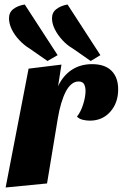

<svg xmlns="http://www.w3.org/2000/svg" viewBox="-20 -815 545 853"><path d="M5 18 107 -510 253 -528 238 -432Q260 -479 298.5 -504.5Q337 -530 389 -530Q446 -530 475.5 -500.5Q505 -471 505 -418Q505 -358 470 -318.5Q435 -279 379 -279Q363 -279 347 -283Q331 -287 322 -297Q339 -318 349.5 -351.5Q360 -385 360 -411Q360 -429 353.5 -441Q347 -453 329 -453Q312 -453 297.5 -441Q283 -429 272 -407.5Q261 -386 252 -356Q243 -326 237 -290L189 0ZM383 -544 304 -599Q278 -614 257 -637Q236 -660 223.5 -685Q211 -710 211 -734Q211 -760 231 -775Q251 -790 280 -795L426 -570ZM191 -544 112 -599Q87 -614 65.5 -637Q44 -660 32 -685Q20 -710 20 -734Q20 -760 39.5 -775Q59 -790 90 -795L236 -570Z"/></svg>

Font: Sansita Swashed Light
Style: Bold
Weight: 700
Version: Version 1.003